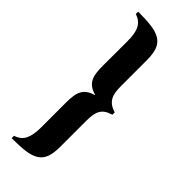

<svg xmlns="http://www.w3.org/2000/svg" viewBox="-307 -765 1030 1030"><g transform="rotate(45 208.0 -250.0)"><path d="M341.3 -241.2Q317.9 -234.4 303.2 -224.4Q288.6 -214.4 280 -199.7Q271.5 -185.1 268.3 -165.3Q265.1 -145.5 265.1 -119.1V78.1Q265.1 127 254.2 156.7Q243.2 186.5 217.5 202.9Q191.9 219.2 150.6 224.6Q109.4 230 48.3 230L47.9 211.9Q87.9 199.2 103.5 166.7Q119.1 134.3 119.1 78.1V-109.9Q119.1 -138.7 122.1 -161.4Q125 -184.1 133.8 -201.2Q142.6 -218.3 158.4 -230Q174.3 -241.7 200.2 -249V-251Q174.3 -258.3 158.4 -270Q142.6 -281.7 133.8 -298.8Q125 -315.9 122.1 -338.6Q119.1 -361.3 119.1 -390.1L119.6 -578.1Q119.6 -606 116 -628.2Q112.3 -650.4 104 -666.7Q95.7 -683.1 81.8 -694.3Q67.9 -705.6 47.9 -711.9V-730Q108.9 -730 150.4 -724.6Q191.9 -719.2 217.5 -702.9Q243.2 -686.5 254.2 -656.7Q265.1 -627 265.1 -578.1V-382.8Q265.1 -356.4 268.3 -336.7Q271.5 -316.9 280 -302Q288.6 -287.1 303.2 -276.6Q317.9 -266.1 341.3 -258.8Z"/></g></svg>

Font: XB Zar
Style: Bold Italic
Weight: 700
Italic angle: -12°
Designer: Behnam
Foundry: Irmug
Version: Version 8.005 2009